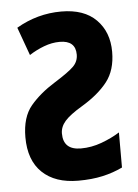

<svg xmlns="http://www.w3.org/2000/svg" viewBox="-46 -592 459 638"><g transform="rotate(-5 184.0 -272.5)"><path d="M32 -514 66 -420Q89 -435 115.5 -445Q142 -455 168 -455Q221 -455 221 -408Q221 -385 204.5 -368.5Q188 -352 140 -322Q90 -291 58.5 -253.5Q27 -216 27 -149Q27 -72 70 -31Q113 10 190 10Q235 10 271 2Q307 -6 338 -21V-138Q311 -121 277 -108.5Q243 -96 208 -96Q149 -96 149 -151Q149 -173 165.5 -192Q182 -211 224 -236Q279 -269 309 -307.5Q339 -346 339 -407Q339 -473 298.5 -514Q258 -555 182 -555Q102 -555 32 -514Z"/></g></svg>

Font: Noto Sans UI Condensed
Style: Bold
Weight: 700
Width: 3
Designer: Monotype Design Team
Foundry: Monotype Imaging Inc.
Version: 1.001